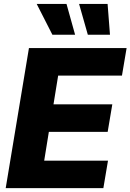

<svg xmlns="http://www.w3.org/2000/svg" viewBox="-20 -977 677 997"><path d="M9.6 0 130.3 -727.3H637.4L613.3 -584.5H282L257.8 -435.4H563.2L539.1 -292.3H233.7L209.5 -142.8H540.8L516.7 0ZM325.3 -956.7 370 -796.5H252.1L170.5 -956.7ZM390.6 -956.7H538.7L551.1 -796.5H436.1Z"/></svg>

Font: Inter P Extra Bold
Style: Italic
Weight: 800
Italic angle: 9.39999°
Designer: Rasmus Andersson
Foundry: rsms
Version: Version 3.018;git-588b23468